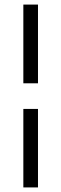

<svg xmlns="http://www.w3.org/2000/svg" viewBox="-20 -709 268 839"><path d="M82 -689H146V-345H82ZM82 -233H146V110H82Z"/></svg>

Font: Rasa
Style: Regular
Weight: 400
Designer: Anna Giedrys (Yrsa+Rasa design), David Brezina (Yrsa art-direction, Rasa art-direction, design)
Foundry: Rosetta Type Foundry
Version: Version 2.004